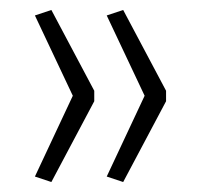

<svg xmlns="http://www.w3.org/2000/svg" viewBox="-20 -461 412 385"><path d="M83 -96 50 -107 126 -269 50 -430 83 -441 169 -279V-258ZM227 -96 194 -107 270 -269 194 -430 227 -441 313 -279V-258Z"/></svg>

Font: Nunito Sans 10pt SemiCondensed ExtraLight
Style: Regular
Weight: 250
Width: 4
Designer: Vernon Adams
Foundry: Vernon Adams
Version: Version 3.101;gftools[0.9.27]